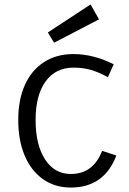

<svg xmlns="http://www.w3.org/2000/svg" viewBox="-20 -829 581 863"><path d="M298 14Q227 14 173.5 -23.5Q120 -61 91 -129.5Q62 -198 62 -290Q62 -381 92 -447.5Q122 -514 178 -550Q234 -586 310 -586Q400 -586 491 -540L465 -482Q423 -505 388 -515Q353 -525 310 -525Q230 -525 185 -463Q140 -401 140 -290Q140 -178 182.5 -112.5Q225 -47 298 -47Q399 -47 439 -151L503 -130Q448 14 298 14ZM223 -637 195 -683 387 -809 425 -742Z"/></svg>

Font: Fauna One
Style: Regular
Weight: 400
Designer: Eduardo Rodriguez Tunni
Foundry: Eduardo Rodriguez Tunni
Version: Version 2.001; ttfautohint (v1.8.4.7-5d5b);gftools[0.9.23]